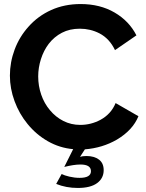

<svg xmlns="http://www.w3.org/2000/svg" viewBox="-20 -734 724 950"><path d="M365 196Q428 196 460.5 172Q493 148 493 108Q493 73 469.5 55.5Q446 38 408 38Q388 38 376 42L400 5Q487 -2 558 -43Q637 -90 665 -159L552 -224Q530 -170 477 -141Q430 -116 377 -116Q332 -116 293.5 -135.5Q255 -155 227 -189Q199 -222 184 -265.5Q169 -309 169 -356Q169 -399 182.5 -441.5Q196 -484 221 -517Q248 -552 286.5 -572Q325 -592 375 -592Q427 -592 472 -569Q522 -543 549 -486L655 -559Q619 -630 547 -672Q475 -714 379 -714Q299 -714 233.5 -684.5Q168 -655 121 -602Q76 -552 52.5 -489Q29 -426 29 -360Q29 -296 52 -233.5Q75 -171 116 -121Q159 -68 217 -35Q275 -2 342 4L298 92Q346 80 378 80Q430 80 430 113Q430 146 374 146Q349 146 323.5 140Q298 134 285 127L258 176Q307 196 365 196Z"/></svg>

Font: RT Raleway Bold
Style: Regular
Weight: 400
Designer: Matt McInerney, Pablo Impallari, Rodrigo Fuenzalida — Edited by Milan Moffatt in April 2016
Foundry: Matt McInerney, Pablo Impallari, Rodrigo Fuenzalida — Edited by Milan Moffatt in April 2016
Version: Version 3.001